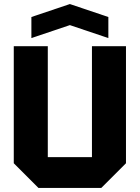

<svg xmlns="http://www.w3.org/2000/svg" viewBox="-20 -928 690 948"><path d="M48 -122V-700H216V-152H434V-700H602V-122L480 0H170ZM135 -740V-844L325 -908L515 -844V-740L325 -804Z"/></svg>

Font: Tektur
Style: Bold
Weight: 700
Designer: Adam Jagosz
Foundry: Adam Jagosz
Version: Version 1.005;gftools[0.9.30]